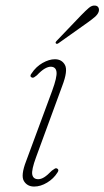

<svg xmlns="http://www.w3.org/2000/svg" viewBox="-20 -678 383 705"><path d="M120.5 -20Q130.5 -20 142 -27Q153.5 -34 170.5 -51.5Q176 -55.5 180.8 -58.5Q185.5 -61.5 190 -59Q198 -54.5 191 -44.5Q177 -22 153 -7.5Q129 7 105.5 7Q80 7 67.8 -13.2Q55.5 -33.5 76 -86.5L171.5 -344.5Q190 -395 187.5 -414Q185 -433 166 -433Q156.5 -433 144 -425.8Q131.5 -418.5 115.5 -401.5Q110.5 -397.5 105.8 -394.5Q101 -391.5 96.5 -393.5Q87.5 -398 96 -408.5Q112 -433 136.2 -446.8Q160.5 -460.5 181.5 -460.5Q207 -460.5 218.5 -439.5Q230 -418.5 208.5 -362.5L112.5 -101Q95 -53.5 98.5 -36.8Q102 -20 120.5 -20ZM277.5 -621.5Q294.5 -639 306.2 -649Q318 -659 329.5 -657.5Q338.5 -656.5 341.8 -649.5Q345 -642.5 342 -634Q338.5 -624.5 328 -615.5Q317.5 -606.5 303.5 -596.5L195 -519.5Q188.5 -515 185.5 -518.5Q181.5 -521.5 189 -529Z"/></svg>

Font: Fraunces 9pt Thin
Style: Italic
Weight: 100
Italic angle: -16°
Version: Version 1.000;[b76b70a41]